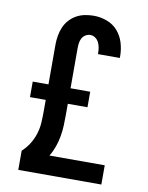

<svg xmlns="http://www.w3.org/2000/svg" viewBox="-84 -804 668 865"><g transform="rotate(10 250.0 -371.5)"><path d="M60 0V-88Q80 -106 94 -128.5Q108 -151 116 -176.5Q124 -202 125.5 -228.5Q127 -255 127 -282V-332H55V-403H127V-585Q127 -605 130.5 -625.5Q134 -646 142 -665Q150 -684 164 -699.5Q178 -715 196 -725Q214 -735 234.5 -739Q255 -743 275 -743Q306 -743 335.5 -732Q365 -721 385 -698Q405 -675 414 -645Q423 -615 423 -585V-576H323V-580Q323 -593 321 -605Q319 -617 313.5 -628.5Q308 -640 297.5 -647.5Q287 -655 275 -655Q263 -655 252.5 -648.5Q242 -642 236.5 -631.5Q231 -621 229.5 -609Q228 -597 228 -585V-403H318V-332H228V-282Q228 -257 227 -232Q226 -207 221.5 -182Q217 -157 208.5 -133Q200 -109 187 -88H440V0Z"/></g></svg>

Font: Iosevka Term Curly Semibold
Style: Regular
Weight: 600
Designer: Belleve Invis
Foundry: Belleve Invis
Version: Version 32.3.0